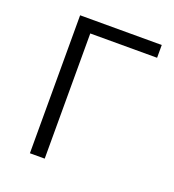

<svg xmlns="http://www.w3.org/2000/svg" viewBox="-104 -614 632 696"><g transform="rotate(20 212.0 -266.0)"><path d="M87.9 -532.2V0H145V-482.9H402.8V-532.2Z"/></g></svg>

Font: Noto Reveo Sans
Style: Regular
Weight: 300
Designer: Monotype Design Team
Foundry: Monotype Imaging Inc.
Version: Version 2.007